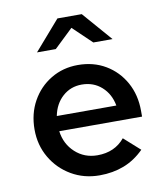

<svg xmlns="http://www.w3.org/2000/svg" viewBox="-83 -807 767 886"><g transform="rotate(-10 300.0 -363.5)"><path d="M313 10Q240 10 181 -24.5Q122 -59 87.5 -118Q53 -177 53 -250Q53 -324 85.5 -382.5Q118 -441 174.5 -475Q231 -509 301 -509Q374 -509 430.5 -475.5Q487 -442 519.5 -383.5Q552 -325 552 -250V-223H164Q172 -162 215 -122.5Q258 -83 319 -83Q400 -83 447 -140L522 -73Q479 -30 427 -10Q375 10 313 10ZM165 -294H444Q434 -349 396 -383Q358 -417 303 -417Q251 -417 213.5 -383.5Q176 -350 165 -294ZM126 -599 246 -737H360L480 -599H390L302 -683L214 -599Z"/></g></svg>

Font: Red Hat Mono Medium
Style: Regular
Weight: 500
Monospace: yes
Designer: Pentagram, MCKL
Foundry: Pentagram, MCKL
Version: Version 1.023; ttfautohint (v1.8.3)